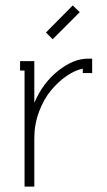

<svg xmlns="http://www.w3.org/2000/svg" viewBox="-20 -690 397 710"><path d="M174.8 -544.9 149.9 -569.8 249 -669.9 274.9 -645ZM107.9 -312Q139.2 -384.3 195.6 -428.7Q252 -473.1 304.2 -473.1H320.8V-419.9H286.1V-436Q257.8 -430.7 227.1 -409.7Q196.3 -388.7 169.2 -356.4Q142.1 -324.2 124.5 -277.3Q106.9 -230.5 106.9 -179.2V0H70.8V-429.2H54.2V-463.9H106.9V-312Z"/></svg>

Font: Rawengulk
Style: Regular
Weight: 400
Version: Version 0.92